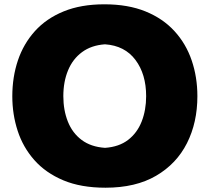

<svg xmlns="http://www.w3.org/2000/svg" viewBox="-20 -855 971 891"><path d="M469.7 16.1Q355.5 16.1 273.7 -18.3Q191.9 -52.7 139.4 -112.1Q86.9 -171.4 62 -247.8Q37.1 -324.2 37.1 -408.2Q37.1 -497.6 63.2 -575Q89.4 -652.3 142.3 -710.9Q195.3 -769.5 275.6 -802.2Q356 -835 464.4 -835Q574.2 -835 655.3 -802Q736.3 -769 789.8 -710.4Q843.3 -651.9 869.6 -574.5Q896 -497.1 896 -408.7Q896 -286.6 847.7 -190.7Q799.3 -94.7 704.3 -39.3Q609.4 16.1 469.7 16.1ZM467.3 -168.9Q532.2 -173.3 574.5 -205.8Q616.7 -238.3 637.5 -291.3Q658.2 -344.2 658.2 -408.7Q658.2 -510.7 608.6 -576.9Q559.1 -643.1 467.3 -649.4Q403.8 -645 360.6 -613Q317.4 -581.1 295.7 -528.3Q273.9 -475.6 273.9 -408.7Q273.9 -343.8 294.9 -290.8Q315.9 -237.8 358.9 -205.6Q401.9 -173.3 467.3 -168.9Z"/></svg>

Font: Pinar-DS1-FD ExtraBold
Style: Regular
Weight: 800
Designer: Amin Abedi
Version: Version 2.000